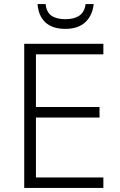

<svg xmlns="http://www.w3.org/2000/svg" viewBox="-20 -931 593 951"><path d="M492 0H100V-714H492V-662H158V-401H473V-349H158V-52H492ZM444 -911Q438 -854 402.5 -821Q367 -788 304 -788Q239 -788 204.5 -820.5Q170 -853 166 -911H206Q210 -871 234.5 -853.5Q259 -836 305 -836Q348 -836 373.5 -854Q399 -872 404 -911Z"/></svg>

Font: Noto Sans Light
Style: Regular
Weight: 300
Designer: Monotype Design Team
Foundry: Monotype Imaging Inc.
Version: Version 2.007